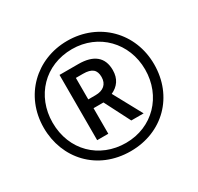

<svg xmlns="http://www.w3.org/2000/svg" viewBox="-155 -910 1141 1106"><g transform="rotate(-30 415.5 -357.0)"><path d="M416 10C628 10 782 -144 782 -357C782 -566 626 -724 415 -724C209 -724 48 -570 48 -357C48 -154 193 10 416 10ZM416 -45C240 -45 107 -173 107 -357C107 -534 234 -669 415 -669C591 -669 722 -534 722 -357C722 -180 593 -45 416 -45ZM279 -142H353V-312H419L506 -142H588L485 -331C531 -352 559 -389 559 -447C559 -533 505 -576 404 -576H279ZM400 -371H352V-514H399C459 -514 483 -492 483 -445C483 -397 452 -371 400 -371Z"/></g></svg>

Font: Noto Sans Kannada Condensed Medium
Style: Regular
Weight: 500
Width: 3
Designer: Jelle Bosma - Monotype Design Team
Foundry: Monotype Imaging Inc.
Version: Version 2.005